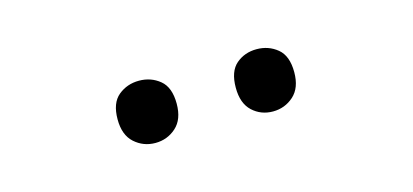

<svg xmlns="http://www.w3.org/2000/svg" viewBox="-27 -828 635 295"><g transform="rotate(-15 290.0 -680.5)"><path d="M149 -681Q149 -707 163 -718.5Q177 -730 196 -730Q215 -730 229 -718.5Q243 -707 243 -681Q243 -656 229 -643.5Q215 -631 196 -631Q177 -631 163 -643.5Q149 -656 149 -681ZM337 -681Q337 -707 350.5 -718.5Q364 -730 383 -730Q402 -730 416 -718.5Q430 -707 430 -681Q430 -656 416 -643.5Q402 -631 383 -631Q364 -631 350.5 -643.5Q337 -656 337 -681Z"/></g></svg>

Font: Noto Sans Hatran
Style: Regular
Weight: 400
Designer: Monotype Design Team
Foundry: Monotype Imaging Inc.
Version: Version 2.001; ttfautohint (v1.8.4.7-5d5b)